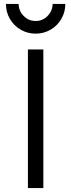

<svg xmlns="http://www.w3.org/2000/svg" viewBox="-20 -950 360 970"><path d="M121 -700H199V0H121ZM10 -930H74Q75 -894 100 -869Q125 -844 160 -844Q195 -844 220 -869Q245 -894 246 -930H310Q310 -889 290 -854.5Q270 -820 235.5 -800Q201 -780 160 -780Q119 -780 84.5 -800Q50 -820 30 -854.5Q10 -889 10 -930Z"/></svg>

Font: Uncut Sans VF
Style: Regular
Weight: 400
Designer: Kasper Nordkvist
Foundry: Uncut Type
Version: Version 1.100;FEAKit 1.0